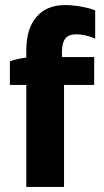

<svg xmlns="http://www.w3.org/2000/svg" viewBox="-20 -738 412 758"><path d="M83.8 0H232.8V-402.6H351.8V-512.8H225L224.4 -528Q224.4 -568.6 237.8 -585.6Q251.2 -602.6 281.2 -602.6Q297.6 -602.6 317.1 -598.4Q336.6 -594.2 355.8 -585.6L355.8 -697Q344.4 -702 329.5 -705.7Q314.6 -709.4 298.6 -712.2Q282.6 -715 266.7 -716.5Q250.8 -718 237.4 -718Q163.6 -718 123.7 -671Q83.8 -624 83.8 -539.4V-510.8Q68.2 -508.8 50.4 -504.9Q32.6 -501 19 -496V-402.6H83.8Z"/></svg>

Font: Fixel Variable
Style: Regular
Weight: 100
Width: 3
Designer: AlfaBravo + MacPaw
Foundry: Kyrylo Tkachov, Marchela Mozhyna, Serhii Makarenko, Maria Weinstein, Zakhar Kryvoshyya
Version: Version 1.211